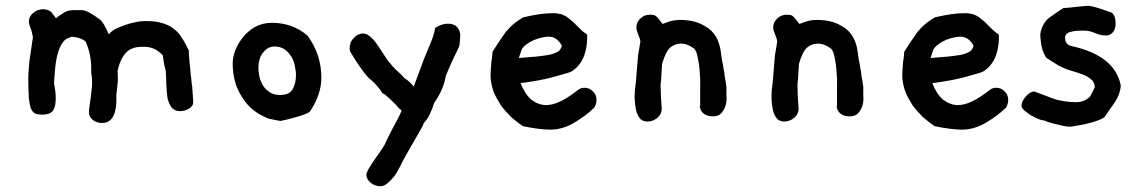

<svg xmlns="http://www.w3.org/2000/svg" viewBox="-20 -412 3962 665"><path d="M649 -57C649 -49 645 -42 635 -36C625 -30 615 -27 603 -27C590 -27 581 -32 574 -40C568 -49 563 -59 560 -73C558 -87 557 -103 556 -119C556 -136 555 -152 554 -167C553 -172 551 -179 549 -187C547 -196 546 -207 544 -220C526 -240 505 -250 479 -250C470 -250 461 -250 451 -248C442 -246 433 -243 425 -237C417 -231 410 -223 403 -211C397 -200 391 -185 387 -165C388 -162 388 -156 388 -147C388 -140 389 -132 387 -121C386 -111 385 -99 383 -85V-80V-61C383 -51 382 -41 379 -29C377 -18 373 -8 365 1C358 9 348 14 334 14C322 14 312 11 302 4C293 -4 288 -12 288 -22C288 -24 288 -29 289 -37C291 -46 291 -55 293 -66C295 -78 296 -88 297 -99C299 -111 299 -120 299 -126C299 -138 298 -149 296 -160V-173C296 -207 290 -239 276 -269C266 -277 251 -283 229 -285C225 -284 220 -282 214 -279C208 -277 202 -272 196 -263C190 -255 185 -243 180 -227C176 -212 172 -191 170 -165L167 -124C171 -104 173 -87 173 -72C173 -55 171 -42 165 -31C159 -21 147 -15 127 -15C117 -15 110 -16 103 -18C97 -21 92 -26 88 -34C84 -43 82 -55 80 -71C79 -88 78 -110 78 -137C78 -159 80 -180 82 -201C85 -223 89 -250 94 -283C92 -295 90 -304 86 -314C82 -324 80 -332 80 -337C80 -349 85 -359 95 -367C105 -376 117 -380 130 -380C140 -380 149 -377 157 -371L174 -349C182 -356 189 -360 195 -364C201 -368 207 -371 211 -373C216 -375 221 -376 225 -376C230 -377 235 -377 241 -377H261C267 -377 272 -376 277 -374C283 -372 288 -370 295 -365C303 -361 313 -354 325 -345C333 -340 344 -323 357 -293L363 -300C369 -305 376 -310 385 -314C395 -319 404 -322 415 -326C427 -330 437 -333 449 -335C461 -338 472 -339 481 -339C503 -339 522 -338 538 -333C554 -329 568 -323 579 -314C591 -306 601 -296 609 -282C618 -269 626 -254 634 -237V-230C634 -225 635 -215 636 -201C638 -187 639 -173 640 -159C642 -145 643 -134 644 -123C646 -113 646 -108 646 -109V-103C647 -99 647 -96 647 -90C648 -85 648 -81 648 -75C649 -70 649 -66 649 -63Z M1053 -25C1045 -19 1031 -14 1011 -8C992 -2 972 3 951 7L910 -1C904 -3 895 -8 881 -15C867 -23 853 -33 839 -48C825 -64 813 -82 802 -106C792 -130 786 -159 786 -193C786 -205 788 -219 794 -235C800 -252 809 -267 820 -281C832 -296 845 -308 862 -318C880 -328 900 -333 922 -333C968 -333 1009 -319 1045 -289C1077 -245 1093 -197 1093 -143C1093 -104 1080 -65 1053 -25ZM1004 -167C1001 -193 994 -213 980 -228C967 -244 950 -251 930 -251C917 -251 905 -246 893 -232C881 -219 875 -200 875 -175C875 -165 877 -156 879 -144C882 -133 886 -124 892 -114C898 -105 906 -98 915 -92C925 -86 936 -83 949 -83C971 -83 985 -89 993 -102C1001 -116 1005 -132 1005 -151C1005 -154 1006 -156 1005 -158C1005 -161 1004 -164 1004 -167Z M1574 -294C1574 -280 1573 -269 1572 -263C1572 -257 1571 -252 1567 -244C1564 -237 1559 -227 1552 -213C1546 -200 1536 -179 1524 -149C1519 -118 1506 -87 1484 -56C1474 -24 1462 0 1448 14C1446 20 1442 29 1434 42C1427 54 1420 67 1411 82L1387 124C1379 138 1374 148 1370 156C1369 159 1366 164 1361 173C1357 181 1352 190 1345 199C1339 207 1332 214 1323 222C1315 229 1306 233 1298 233C1286 233 1276 230 1265 222C1255 214 1249 204 1249 194C1249 188 1252 182 1256 174C1261 165 1267 157 1273 147L1294 117C1302 106 1308 96 1313 88C1315 82 1319 74 1324 64C1330 53 1335 43 1341 31C1348 19 1353 8 1359 -3C1365 -15 1369 -23 1371 -29C1369 -31 1366 -33 1360 -39C1355 -45 1350 -51 1343 -57C1337 -64 1330 -70 1323 -76C1317 -82 1311 -87 1305 -89C1298 -100 1292 -108 1286 -114C1281 -120 1277 -125 1272 -129C1268 -133 1263 -137 1258 -141C1254 -145 1249 -151 1243 -158C1237 -166 1231 -175 1222 -187C1214 -199 1204 -215 1192 -235C1192 -237 1191 -240 1191 -244C1191 -258 1195 -270 1205 -280C1215 -291 1226 -296 1236 -296C1244 -296 1252 -294 1261 -286C1271 -279 1281 -266 1293 -248C1306 -228 1315 -214 1322 -204C1330 -195 1335 -188 1340 -182L1356 -166C1362 -161 1371 -153 1381 -141C1389 -137 1400 -128 1413 -112L1449 -209C1457 -227 1463 -244 1471 -262C1479 -281 1485 -299 1487 -315C1502 -325 1517 -330 1531 -330C1556 -330 1570 -318 1574 -294Z M2039 -40C2018 -19 1994 -2 1967 14C1941 29 1914 37 1886 37C1862 37 1830 33 1791 25C1778 16 1765 6 1751 -6C1738 -19 1726 -32 1715 -47C1705 -63 1696 -78 1689 -96C1683 -114 1679 -133 1679 -151C1679 -157 1680 -163 1680 -172C1681 -182 1681 -190 1682 -199C1684 -209 1685 -217 1685 -223C1686 -230 1686 -233 1686 -233C1700 -255 1713 -275 1728 -296C1744 -318 1765 -336 1792 -352C1836 -362 1867 -366 1886 -366C1896 -366 1905 -367 1912 -365C1920 -364 1926 -363 1933 -359C1941 -356 1947 -351 1954 -345C1962 -339 1970 -332 1979 -322C1990 -311 1998 -303 2004 -299C2011 -295 2014 -292 2014 -288C2014 -227 1995 -185 1957 -163C1941 -157 1919 -152 1892 -144C1866 -137 1829 -130 1783 -124C1793 -99 1805 -80 1820 -67C1836 -55 1853 -48 1872 -48C1901 -48 1937 -65 1980 -99C1987 -105 1995 -108 2005 -108C2016 -108 2025 -104 2033 -96C2042 -88 2046 -78 2046 -66C2046 -58 2044 -49 2039 -40ZM1926 -254C1914 -275 1899 -285 1881 -285C1874 -285 1866 -284 1857 -282C1849 -280 1841 -278 1831 -274C1822 -270 1814 -266 1806 -260C1798 -255 1792 -249 1787 -241L1777 -211C1800 -213 1820 -215 1837 -216C1855 -218 1870 -220 1882 -222C1895 -225 1905 -229 1912 -233C1920 -238 1924 -245 1926 -254Z M2496 -111V-103V-82C2497 -72 2497 -61 2494 -50C2492 -40 2487 -31 2480 -22C2474 -14 2464 -9 2450 -9C2424 -9 2409 -20 2404 -40C2405 -44 2405 -48 2405 -53V-70V-99C2405 -117 2406 -135 2404 -155C2403 -175 2401 -193 2397 -211C2394 -229 2389 -241 2382 -245C2367 -256 2353 -261 2341 -261C2325 -261 2313 -257 2301 -247C2290 -237 2281 -218 2273 -190C2273 -181 2272 -171 2271 -159C2271 -147 2270 -134 2268 -119C2268 -108 2269 -96 2269 -82C2270 -68 2271 -53 2272 -35C2272 -23 2267 -13 2257 -4C2247 4 2236 9 2223 9C2213 9 2205 6 2199 1C2193 -5 2190 -12 2186 -20C2183 -29 2182 -38 2180 -48C2179 -58 2178 -68 2178 -78C2178 -86 2179 -92 2179 -100L2182 -124L2190 -220L2198 -268C2197 -276 2194 -285 2190 -294C2186 -304 2184 -311 2184 -316C2184 -328 2188 -338 2197 -347C2207 -357 2218 -361 2231 -361C2241 -361 2248 -360 2252 -356C2257 -352 2265 -343 2275 -329C2289 -335 2299 -338 2307 -340C2315 -342 2325 -343 2335 -343C2370 -343 2400 -336 2426 -319C2453 -303 2470 -275 2476 -237C2478 -223 2479 -212 2481 -202C2483 -193 2485 -184 2486 -175C2488 -167 2489 -158 2490 -148C2492 -138 2494 -126 2496 -111Z M2970 -111V-103V-82C2971 -72 2971 -61 2968 -50C2966 -40 2961 -31 2954 -22C2948 -14 2938 -9 2924 -9C2898 -9 2883 -20 2878 -40C2879 -44 2879 -48 2879 -53V-70V-99C2879 -117 2880 -135 2878 -155C2877 -175 2875 -193 2871 -211C2868 -229 2863 -241 2856 -245C2841 -256 2827 -261 2815 -261C2799 -261 2787 -257 2775 -247C2764 -237 2755 -218 2747 -190C2747 -181 2746 -171 2745 -159C2745 -147 2744 -134 2742 -119C2742 -108 2743 -96 2743 -82C2744 -68 2745 -53 2746 -35C2746 -23 2741 -13 2731 -4C2721 4 2710 9 2697 9C2687 9 2679 6 2673 1C2667 -5 2664 -12 2660 -20C2657 -29 2656 -38 2654 -48C2653 -58 2652 -68 2652 -78C2652 -86 2653 -92 2653 -100L2656 -124L2664 -220L2672 -268C2671 -276 2668 -285 2664 -294C2660 -304 2658 -311 2658 -316C2658 -328 2662 -338 2671 -347C2681 -357 2692 -361 2705 -361C2715 -361 2722 -360 2726 -356C2731 -352 2739 -343 2749 -329C2763 -335 2773 -338 2781 -340C2789 -342 2799 -343 2809 -343C2844 -343 2874 -336 2900 -319C2927 -303 2944 -275 2950 -237C2952 -223 2953 -212 2955 -202C2957 -193 2959 -184 2960 -175C2962 -167 2963 -158 2964 -148C2966 -138 2968 -126 2970 -111Z M3465 -40C3444 -19 3420 -2 3393 14C3367 29 3340 37 3312 37C3288 37 3256 33 3217 25C3204 16 3191 6 3177 -6C3164 -19 3152 -32 3141 -47C3131 -63 3122 -78 3115 -96C3109 -114 3105 -133 3105 -151C3105 -157 3106 -163 3106 -172C3107 -182 3107 -190 3108 -199C3110 -209 3111 -217 3111 -223C3112 -230 3112 -233 3112 -233C3126 -255 3139 -275 3154 -296C3170 -318 3191 -336 3218 -352C3262 -362 3293 -366 3312 -366C3322 -366 3331 -367 3338 -365C3346 -364 3352 -363 3359 -359C3367 -356 3373 -351 3380 -345C3388 -339 3396 -332 3405 -322C3416 -311 3424 -303 3430 -299C3437 -295 3440 -292 3440 -288C3440 -227 3421 -185 3383 -163C3367 -157 3345 -152 3318 -144C3292 -137 3255 -130 3209 -124C3219 -99 3231 -80 3246 -67C3262 -55 3279 -48 3298 -48C3327 -48 3363 -65 3406 -99C3413 -105 3421 -108 3431 -108C3442 -108 3451 -104 3459 -96C3468 -88 3472 -78 3472 -66C3472 -58 3470 -49 3465 -40ZM3352 -254C3340 -275 3325 -285 3307 -285C3300 -285 3292 -284 3283 -282C3275 -280 3267 -278 3257 -274C3248 -270 3240 -266 3232 -260C3224 -255 3218 -249 3213 -241L3203 -211C3226 -213 3246 -215 3263 -216C3281 -218 3296 -220 3308 -222C3321 -225 3331 -229 3338 -233C3346 -238 3350 -245 3352 -254Z M3862 -115C3860 -95 3854 -77 3842 -59C3830 -42 3818 -25 3806 -7C3799 -1 3789 3 3775 8C3761 12 3748 16 3734 19C3721 21 3710 23 3700 25C3690 26 3686 27 3687 27C3681 27 3673 26 3662 24C3652 21 3642 19 3632 17C3622 14 3615 12 3608 10C3602 7 3599 6 3599 6C3593 5 3586 4 3576 0C3567 -4 3559 -8 3550 -13C3542 -19 3535 -23 3528 -29C3522 -35 3518 -41 3518 -46C3518 -52 3520 -56 3522 -62C3525 -68 3529 -73 3533 -78C3538 -84 3542 -87 3547 -90C3553 -94 3558 -95 3563 -95L3632 -69C3645 -65 3657 -63 3669 -61C3682 -59 3694 -58 3706 -58C3718 -58 3727 -60 3736 -64C3746 -69 3753 -74 3757 -80L3772 -110C3771 -122 3767 -132 3758 -138C3750 -145 3740 -151 3727 -155C3715 -160 3701 -164 3687 -168C3673 -172 3660 -178 3648 -184L3605 -211C3591 -229 3584 -257 3583 -294C3587 -318 3597 -336 3613 -350C3614 -351 3618 -353 3626 -359C3634 -365 3647 -374 3663 -384C3666 -384 3674 -385 3688 -386C3703 -388 3723 -390 3748 -392C3760 -392 3787 -384 3831 -368C3840 -360 3844 -348 3844 -332C3844 -320 3842 -311 3836 -302C3830 -294 3822 -289 3811 -289C3800 -289 3788 -291 3774 -297C3760 -303 3747 -306 3735 -306C3719 -306 3704 -306 3690 -302C3676 -299 3669 -292 3669 -281C3669 -266 3676 -257 3689 -253C3791 -231 3849 -185 3862 -115Z"/></svg>

Font: Gaegu
Style: Bold
Weight: 700
Designer: JIKJI
Foundry: JIKJI
Version: Version 1.00